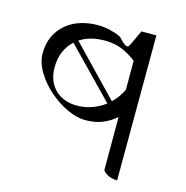

<svg xmlns="http://www.w3.org/2000/svg" viewBox="-106 -583 893 923"><g transform="rotate(15 340.0 -121.5)"><path d="M558 240Q538 240 519 233Q500 226 486 209V-56Q458 -31 421 -15.5Q384 0 334 0Q292 0 243 -23Q194 -46 152 -83Q110 -120 82 -166Q54 -212 54 -258Q54 -306 71.5 -343Q89 -380 119 -405.5Q149 -431 189.5 -444Q230 -457 276 -457Q310 -457 340 -449Q389 -436 396 -427Q431 -387 444 -397Q448 -399 486 -483L484 -482H560ZM277 -57Q315 -57 351 -69.5Q387 -82 417 -105L184 -345Q157 -321 142 -286.5Q127 -252 127 -207Q127 -171 138.5 -143Q150 -115 170 -96Q190 -77 217.5 -67Q245 -57 277 -57ZM486 -336Q451 -363 413.5 -378.5Q376 -394 327 -394Q255 -394 204 -361L435 -121Q451 -136 464 -154Q477 -172 486 -192Z"/></g></svg>

Font: hingl115
Style: Book
Weight: 400
Designer: Jelle Bosma - Monotype Design Team
Foundry: Monotype Imaging Inc.
Version: Version 2.003